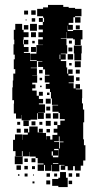

<svg xmlns="http://www.w3.org/2000/svg" viewBox="-20 -742 408 780"><path d="M72 -75H40V-107H72V-128H69V-108H43V-128H33V-174H41V-196H71V-174H72V-195H93V-203H78V-219H94V-204H99V-228H133V-204H138V-219H154V-203H139V-202H167V-175H168V-189H184V-175H193V-194H213V-203H198V-219H213V-234H199V-248H213V-234H225V-252H243V-258H223V-283H218V-288H193V-314H216V-316H191V-342H187V-368H183V-381H166V-401H181V-407H162V-435H181V-438H163V-460H155V-470H135V-492H152V-494H130V-467H105V-465H130V-437H111V-436H131V-406H111V-399H124V-383H111V-374H129V-353H138V-340H155V-322H138V-318H163V-284H135V-283H158V-259H134V-282H131V-256H104V-253H68V-275H67V-260H45V-281H36V-321H37V-335H30V-387H32V-415H34V-443H42V-461H36V-501H40V-520H35V-562H38V-581H36V-621H42V-645H70V-621H76V-581H74V-562H77V-551H96V-531H77V-527H102V-495H129V-523V-498H103V-524H128V-559H155V-560H135V-582H154V-591H136V-611H154V-622H137V-640H154V-653H138V-669H154V-653H159V-670H155V-676H131V-706H155V-712H175V-722H237V-714H259V-710H285V-706H311V-676H285V-672H307V-650H285V-672H278V-649H259V-641H276V-621H256V-638H255V-616H277V-620H315V-582H308V-559H284V-582H277V-586H251V-612H250V-587H227V-585H250V-558H253V-524H227V-522H247V-500H227V-494H249V-468H227H253V-443H257V-460H275V-442H258V-435H280V-407H259V-404H279V-383H287V-400H305V-382H288V-379H314V-343H313V-322H317V-297H322V-245H318V-219V-189V-176H321V-152H327V-90H318V-69H308V-49H284V-67H277V-50H255V-67H245V-52H227V-70H242V-72H221V-46H191V-72H189V-48H163V-72H159V-48H133V-74H157V-78H133V-100H125V-106H101V-125H100V-107H72ZM125 -682H107V-700H125ZM94 -683H78V-699H94ZM123 -654H109V-668H123ZM88 -659H84V-663H88ZM130 -617H102V-645H130ZM95 -622H77V-640H95ZM304 -623H288V-639H304ZM126 -591H106V-611H126ZM96 -591H76V-611H96ZM95 -562H77V-580H95ZM272 -565H260V-577H272ZM121 -566H111V-576H121ZM312 -525H280V-557H312ZM126 -531H106V-551H126ZM274 -533H258V-549H274ZM310 -497H282V-525H310ZM277 -500H255V-522H277ZM225 -502V-520H222V-502ZM102 -470V-495V-470ZM308 -469H284V-493H308ZM271 -476H261V-486H271ZM304 -443H288V-459H304ZM153 -444H139V-458H153ZM303 -414H289V-428H303ZM151 -416H141V-426H151ZM149 -388H143V-394H149ZM154 -353H138V-369H154ZM181 -356H171V-366H181ZM186 -321H166V-341H186ZM184 -293H168V-309H184ZM217 -260H195V-282H217ZM186 -261H166V-281H186ZM97 -230H75V-252H97ZM186 -231H166V-251H186ZM124 -233H108V-249H124ZM62 -235H50V-247H62ZM152 -235H140V-247H152ZM64 -203H48V-219H64ZM183 -204H169V-218H183ZM219 -168H200V-165H220V-139H223V-164H238V-167H222V-188H219ZM217 -132V-110H218V-137H200V-132ZM195 -110V-127H190V-110ZM195 -103H217V-110H195ZM124 -83H108V-99H124ZM93 -84H79V-98H93ZM195 -76H217V-79H195ZM65 -52H47V-70H65ZM93 -54H79V-68H93ZM122 -55H110V-67H122ZM255 18H217V13H192V-15H217V-20H224V-43H248V-20H255ZM183 -24H169V-38H183ZM273 -24H259V-38H273ZM303 -24H289V-38H303ZM92 -25H80V-37H92ZM212 -25H200V-37H212ZM59 -28H53V-34H59ZM118 -29H114V-33H118ZM184 7H168V-9H184ZM273 6H259V-8H273ZM120 3H112V-5H120Z"/></svg>

Font: Rubik Storm
Style: Regular
Weight: 400
Designer: Hubert and Fischer, NaN
Foundry: Hubert and Fischer, NaN
Version: Version 2.201